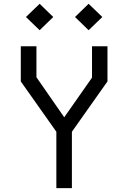

<svg xmlns="http://www.w3.org/2000/svg" viewBox="-20 -968 660 988"><path d="M270 -290V0H350V-290L533 -549V-730H453.5V-568.5L310.5 -364.5L167.5 -570.5V-730H87V-549ZM113.5 -880.5 184 -812.5 254 -880.5 184 -948.5ZM366 -880.5 436 -812.5 506.5 -880.5 436 -948.5Z"/></svg>

Font: Monaspace Krypton Light
Style: Regular
Weight: 300
Designer: Riley Cran & the Lettermatic Team
Foundry: Lettermatic
Version: Version 1.101 (Monaspace Krypton)